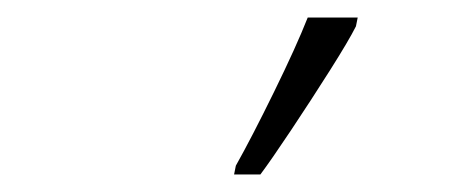

<svg xmlns="http://www.w3.org/2000/svg" viewBox="-20 -805 541 219"><path d="M277 -606Q289 -622 312 -656.5Q335 -691 356.5 -725Q378 -759 386 -775L388 -785H331Q318 -752 292.5 -700Q267 -648 249 -616L247 -606Z"/></svg>

Font: Noto Sans Display Condensed Light
Style: Italic
Weight: 300
Width: 3
Designer: Monotype Design team
Foundry: Monotype Imaging Inc.
Version: 1.000